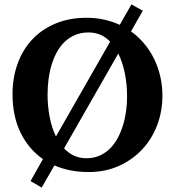

<svg xmlns="http://www.w3.org/2000/svg" viewBox="-20 -768 796 875"><path d="M577.1 -625Q610.8 -600.6 637.5 -568.8Q664.1 -537.1 682.4 -499.5Q700.7 -461.9 710.4 -419.7Q720.2 -377.4 720.2 -332Q720.2 -260.3 696 -197Q671.9 -133.8 627.4 -86.4Q583 -39.1 521 -11.5Q459 16.1 383.8 16.1Q340.8 16.1 301.8 8.5Q262.7 1 228 -14.2L169.9 86.9L119.1 57.1L175.8 -43Q111.3 -87.4 74.2 -162.4Q37.1 -237.3 37.1 -339.8Q37.1 -413.6 60.1 -477.3Q83 -541 126.2 -587.4Q169.4 -633.8 232.2 -660.4Q294.9 -687 375 -687Q417.5 -687 455.1 -678.5Q492.7 -669.9 525.9 -654.8L579.1 -748L630.9 -719.2ZM272 -91.8Q291.5 -70.8 316.9 -58.8Q342.3 -46.9 374 -46.9Q407.2 -46.9 434.1 -58.8Q460.9 -70.8 481.4 -91.3Q502 -111.8 516.6 -139.2Q531.2 -166.5 540.8 -197.8Q550.3 -229 554.7 -262.5Q559.1 -295.9 559.1 -328.1Q559.1 -383.8 548.8 -434.3Q538.6 -484.9 519 -523.9ZM481.9 -578.1Q462.4 -598.6 437.7 -609.4Q413.1 -620.1 383.8 -620.1Q349.1 -620.1 321.8 -608.4Q294.4 -596.7 273.7 -576.4Q252.9 -556.2 238.3 -528.8Q223.6 -501.5 214.4 -470Q205.1 -438.5 200.9 -404.5Q196.8 -370.6 196.8 -336.9Q196.8 -285.6 206.1 -236.3Q215.3 -187 234.9 -146Z"/></svg>

Font: Charis SIL Afr
Style: Bold
Weight: 700
Foundry: SIL International
Version: Version 5.000